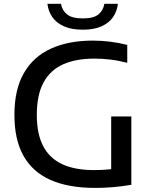

<svg xmlns="http://www.w3.org/2000/svg" viewBox="-20 -958 774 986"><path d="M469 7Q331.5 7 239.2 -34Q147 -75 100.5 -158Q54 -241 54 -368Q54 -498 102.5 -582.5Q151 -667 241.5 -708.2Q332 -749.5 457 -749.5Q501.5 -749.5 545.2 -744Q589 -738.5 633.5 -727.5V-635.5Q587 -647.5 545.8 -652.2Q504.5 -657 465 -657Q371 -657 305 -628Q239 -599 204 -535.2Q169 -471.5 169 -367.5Q169 -270.5 201.5 -208Q234 -145.5 299.2 -115Q364.5 -84.5 462.5 -84.5Q501.5 -84.5 536.5 -87.8Q571.5 -91 601.5 -96L551 -48V-360H654.5V-9Q603.5 -0.5 559.2 3.2Q515 7 469 7ZM405 -805.5Q347 -805.5 308.5 -822.8Q270 -840 249 -870Q228 -900 223.5 -938.5H293Q299.5 -903.5 325 -883.5Q350.5 -863.5 405 -863.5Q460 -863.5 485 -883.5Q510 -903.5 516 -938.5H585.5Q581 -899.5 560.2 -869.8Q539.5 -840 501.2 -822.8Q463 -805.5 405 -805.5Z"/></svg>

Font: Encode Sans SC SemiExpanded Medium
Style: Regular
Weight: 500
Width: 6
Designer: Multiple Designers
Foundry: Impallari Type
Version: Version 3.002